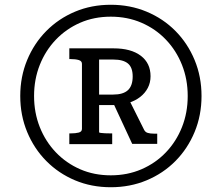

<svg xmlns="http://www.w3.org/2000/svg" viewBox="-20 -758 911 806"><path d="M445 -22Q515 -22 574 -47.5Q633 -73 676.5 -118.5Q720 -164 744 -224.5Q768 -285 768 -355Q768 -425 744 -485.5Q720 -546 676.5 -591.5Q633 -637 574 -662.5Q515 -688 445 -688Q375 -688 316.5 -662.5Q258 -637 214.5 -591.5Q171 -546 147 -485.5Q123 -425 123 -355Q123 -285 147 -224.5Q171 -164 214.5 -118.5Q258 -73 316.5 -47.5Q375 -22 445 -22ZM445 28Q364 28 295 -1Q226 -30 174.5 -82Q123 -134 94 -204Q65 -274 65 -355Q65 -436 94 -506Q123 -576 174.5 -628Q226 -680 295 -709Q364 -738 445 -738Q526 -738 595.5 -709Q665 -680 716.5 -628Q768 -576 797 -506Q826 -436 826 -355Q826 -274 797 -204Q768 -134 716.5 -82Q665 -30 595.5 -1Q526 28 445 28ZM271 -153V-198H277Q297 -198 310.5 -201.5Q324 -205 324 -217V-490Q324 -502 310.5 -506Q297 -510 276 -510H271V-555H457Q530 -555 571 -524Q612 -493 612 -438Q612 -411 600.5 -389Q589 -367 568.5 -351Q548 -335 519.5 -326Q491 -317 455 -317H396V-203Q396 -201 403 -200Q410 -199 421 -198.5Q432 -198 443 -198H451V-153ZM456 -508H396V-361H455Q497 -361 517 -379.5Q537 -398 537 -437Q537 -475 517 -491.5Q497 -508 456 -508ZM450 -337 518 -347 585 -213Q590 -203 600.5 -200Q611 -197 625 -197H640V-154H535Z"/></svg>

Font: Roboto Serif
Style: Regular
Weight: 400
Designer: Greg Gazdowicz
Foundry: Commercial Type
Version: Version 1.008